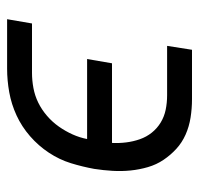

<svg xmlns="http://www.w3.org/2000/svg" viewBox="-30 -530 560 540"><g transform="rotate(-90 250.0 -260.0)"><path d="M241 0Q215 0 189.5 -4Q164 -8 141.5 -18Q119 -28 101.5 -44Q84 -60 70.5 -80Q57 -100 50 -124Q43 -148 40.5 -173Q38 -198 39.5 -223.5Q41 -249 45 -275Q51 -308 61 -340.5Q71 -373 90.5 -402.5Q110 -432 137 -455.5Q164 -479 195.5 -493.5Q227 -508 260.5 -514Q294 -520 327 -520H466L454 -450H315Q294 -450 272.5 -446Q251 -442 231.5 -432.5Q212 -423 194.5 -408Q177 -393 164 -374.5Q151 -356 142 -336Q133 -316 129 -295H354L342 -225H118Q117 -205 119.5 -185Q122 -165 128.5 -146.5Q135 -128 147 -113Q159 -98 175.5 -88Q192 -78 211.5 -74Q231 -70 252 -70H391L380 0Z"/></g></svg>

Font: Iosevka Curly
Style: Italic
Weight: 400
Italic angle: -9°
Monospace: yes
Designer: Belleve Invis
Foundry: Belleve Invis
Version: Version 22.1.2; ttfautohint (v1.8.4)